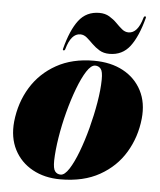

<svg xmlns="http://www.w3.org/2000/svg" viewBox="-50 -696 624 750"><g transform="rotate(5 262.5 -321.5)"><path d="M305 -463Q371.5 -463 419.8 -437Q468 -411 492.5 -363.8Q517 -316.5 510.5 -253.5Q503 -181 467.2 -121.2Q431.5 -61.5 368.2 -25.8Q305 10 214 10Q152 10 104.8 -16Q57.5 -42 33.2 -89.2Q9 -136.5 15 -199Q23 -274.5 59.5 -334Q96 -393.5 158.2 -428.2Q220.5 -463 305 -463ZM214 -8.5Q229.5 -8.5 246.8 -35.2Q264 -62 280.5 -105.5Q297 -149 310.5 -200.2Q324 -251.5 332.5 -301.8Q341 -352 341.5 -391.5Q342 -424 333.5 -434.2Q325 -444.5 311.5 -444.5Q295.5 -444.5 278.2 -417.8Q261 -391 244.5 -347.5Q228 -304 214.5 -252.8Q201 -201.5 193 -151.2Q185 -101 184 -61.5Q183.5 -29.5 191.8 -19Q200 -8.5 214 -8.5ZM362.5 -495Q339.5 -495 323 -505Q306.5 -515 293.5 -528Q280.5 -541 268.8 -551Q257 -561 243 -561Q207 -561 189.5 -499Q188 -493 183.5 -493Q179 -493 180.5 -499Q199.5 -573 229.2 -612Q259 -651 310 -651Q332.5 -651 349.2 -641Q366 -631 378.8 -618Q391.5 -605 403.5 -595Q415.5 -585 429.5 -585Q465.5 -585 483 -647Q484.5 -653 489 -653Q493.5 -653 492 -647Q472.5 -573 442.8 -534Q413 -495 362.5 -495Z"/></g></svg>

Font: Fraunces 144pt S000 Black
Style: Italic
Weight: 900
Italic angle: -16°
Version: Version 1.000; ttfautohint (v1.8.3)